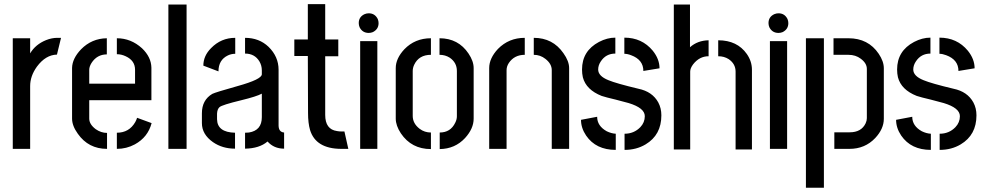

<svg xmlns="http://www.w3.org/2000/svg" viewBox="-20 -711 4703 917"><path d="M41 0V-528.3H124V-456.1Q149.4 -499 200.2 -519.5Q227.5 -530.3 253.9 -530.3H271.5L252 -450.2Q198.2 -449.2 156.2 -392.6Q124 -347.7 124 -299.8V0Z M324.2 -144.5V-386.7Q325.2 -431.6 367.2 -475.6Q418 -527.3 490.2 -528.3V-451.2Q443.4 -451.2 417 -410.2Q406.2 -392.6 406.2 -377.9V-311.5H625V-377.9Q625 -421.9 580.1 -442.4Q559.6 -452.1 538.1 -452.1V-528.3Q605.5 -528.3 658.2 -480.5Q702.1 -438.5 703.1 -387.7V-232.4H406.2V-144.5Q406.2 -117.2 437.5 -93.8Q462.9 -76.2 491.2 -76.2V0Q402.3 0 351.6 -72.3Q324.2 -110.4 324.2 -144.5ZM538.1 0V-77.1Q596.7 -77.1 626 -127.9Q631.8 -138.7 634.8 -148.4L704.1 -123Q686.5 -55.7 624 -21.5Q584 0 538.1 0Z M784.2 0V-689.5H871.1V0Z M944.3 -123Q944.3 -69.3 997.1 -32.2Q1042 -1 1102.5 -1V-77.1Q1017.6 -79.1 1016.6 -141.6V-168Q1017.6 -189.5 1028.3 -199.2Q1040 -210 1132.8 -232.4Q1205.1 -250 1230.5 -263.7V-151.4Q1230.5 -87.9 1168.9 -78.1Q1159.2 -77.1 1150.4 -77.1V-1Q1218.8 -2 1257.8 -35.2Q1288.1 -1 1336.9 -1V-78.1Q1311.5 -80.1 1310.5 -110.4V-377.9Q1310.5 -440.4 1262.7 -487.3Q1217.8 -530.3 1150.4 -530.3V-455.1Q1196.3 -455.1 1218.8 -418Q1230.5 -398.4 1230.5 -375V-356.4Q1230.5 -332 1114.3 -299.8Q1009.8 -270.5 994.1 -262.7Q944.3 -233.4 944.3 -169.9ZM951.2 -397.5 1023.4 -370.1Q1023.4 -424.8 1068.4 -446.3Q1085 -454.1 1103.5 -454.1V-530.3Q1036.1 -530.3 988.3 -481.4Q951.2 -444.3 951.2 -397.5Z M1385.7 -443.4V-522.5H1450.2V-691.4H1533.2V-522.5H1595.7V-442.4H1533.2V-162.1Q1533.2 -92.8 1589.8 -85Q1600.6 -83 1611.3 -83H1625L1643.6 0H1608.4Q1488.3 -1 1460.9 -89.8Q1451.2 -123 1451.2 -171.9L1450.2 -443.4Z M1693.4 -600.6Q1693.4 -630.9 1721.7 -643.6Q1731.4 -647.5 1741.2 -647.5Q1770.5 -647.5 1784.2 -620.1Q1788.1 -610.4 1788.1 -600.6Q1788.1 -571.3 1760.7 -557.6Q1751 -553.7 1741.2 -553.7Q1710.9 -553.7 1697.3 -581.1Q1693.4 -590.8 1693.4 -600.6ZM1700.2 0V-514.6H1782.2V0Z M1870.1 -144.5V-385.7Q1870.1 -431.6 1911.1 -475.6Q1961.9 -528.3 2038.1 -528.3V-449.2Q1980.5 -449.2 1958 -401.4Q1951.2 -386.7 1951.2 -372.1V-157.2Q1951.2 -121.1 1984.4 -95.7Q2007.8 -78.1 2038.1 -78.1V1Q1945.3 1 1894.5 -74.2Q1870.1 -111.3 1870.1 -144.5ZM2080.1 1V-78.1Q2131.8 -78.1 2154.3 -125Q2162.1 -140.6 2162.1 -155.3V-372.1Q2162.1 -412.1 2127.9 -435.5Q2106.4 -449.2 2079.1 -449.2V-528.3Q2168.9 -528.3 2217.8 -455.1Q2242.2 -418.9 2242.2 -385.7V-144.5Q2242.2 -96.7 2201.2 -51.8Q2153.3 0 2080.1 1Z M2316.4 0V-385.7Q2316.4 -432.6 2358.4 -477.5Q2410.2 -530.3 2486.3 -530.3V-449.2Q2436.5 -449.2 2410.2 -410.2Q2399.4 -393.6 2399.4 -376V0ZM2529.3 -449.2V-530.3Q2620.1 -530.3 2670.9 -457Q2698.2 -418.9 2698.2 -385.7V0H2615.2V-376Q2615.2 -406.2 2585 -429.7Q2560.5 -449.2 2529.3 -449.2Z M2754.9 -138.7 2832 -153.3Q2832 -109.4 2877.9 -84Q2900.4 -73.2 2920.9 -72.3V4.9Q2826.2 4.9 2779.3 -63.5Q2754.9 -99.6 2754.9 -138.7ZM2759.8 -378.9Q2759.8 -467.8 2840.8 -510.7Q2879.9 -531.2 2918.9 -531.2V-455.1Q2874 -455.1 2849.6 -418Q2836.9 -399.4 2836.9 -378.9Q2836.9 -347.7 2885.7 -328.1Q2922.9 -312.5 3029.3 -287.1Q3095.7 -273.4 3124 -221.7Q3138.7 -194.3 3138.7 -160.2Q3138.7 -66.4 3063.5 -21.5Q3019.5 4.9 2962.9 4.9V-72.3Q3007.8 -72.3 3038.1 -103.5Q3059.6 -126 3059.6 -156.2Q3059.6 -195.3 2982.4 -218.8Q2962.9 -224.6 2919.9 -235.4Q2874 -246.1 2853.5 -252.9Q2779.3 -282.2 2763.7 -341.8Q2759.8 -359.4 2759.8 -378.9ZM2961.9 -454.1V-531.2Q3045.9 -531.2 3097.7 -468.8Q3129.9 -428.7 3129.9 -384.8L3052.7 -372.1Q3052.7 -425.8 2994.1 -447.3Q2976.6 -454.1 2961.9 -454.1Z M3198.2 2.9V-689.5H3275.4V-485.4Q3311.5 -517.6 3364.3 -518.6V-442.4Q3320.3 -442.4 3290 -403.3Q3276.4 -384.8 3276.4 -369.1V2.9ZM3410.2 -442.4V-518.6Q3501 -518.6 3546.9 -453.1Q3571.3 -418 3571.3 -377.9V2.9H3493.2V-369.1Q3493.2 -406.2 3460 -428.7Q3438.5 -442.4 3410.2 -442.4Z M3650.4 -600.6Q3650.4 -630.9 3678.7 -643.6Q3688.5 -647.5 3698.2 -647.5Q3727.5 -647.5 3741.2 -620.1Q3745.1 -610.4 3745.1 -600.6Q3745.1 -571.3 3717.8 -557.6Q3708 -553.7 3698.2 -553.7Q3668 -553.7 3654.3 -581.1Q3650.4 -590.8 3650.4 -600.6ZM3657.2 0V-514.6H3739.3V0Z M3964.8 0V-79.1H4038.1Q4093.8 -79.1 4114.3 -122.1Q4120.1 -134.8 4120.1 -146.5V-381.8Q4120.1 -409.2 4090.8 -430.7Q4066.4 -449.2 4032.2 -449.2H3960.9V-528.3H4032.2Q4127 -528.3 4176.8 -454.1Q4201.2 -418 4201.2 -384.8V-143.6Q4201.2 -95.7 4160.2 -51.8Q4111.3 0 4037.1 0ZM3829.1 185.5V-528.3H3915V185.5Z M4259.8 -138.7 4336.9 -153.3Q4336.9 -109.4 4382.8 -84Q4405.3 -73.2 4425.8 -72.3V4.9Q4331.1 4.9 4284.2 -63.5Q4259.8 -99.6 4259.8 -138.7ZM4264.6 -378.9Q4264.6 -467.8 4345.7 -510.7Q4384.8 -531.2 4423.8 -531.2V-455.1Q4378.9 -455.1 4354.5 -418Q4341.8 -399.4 4341.8 -378.9Q4341.8 -347.7 4390.6 -328.1Q4427.7 -312.5 4534.2 -287.1Q4600.6 -273.4 4628.9 -221.7Q4643.6 -194.3 4643.6 -160.2Q4643.6 -66.4 4568.4 -21.5Q4524.4 4.9 4467.8 4.9V-72.3Q4512.7 -72.3 4543 -103.5Q4564.5 -126 4564.5 -156.2Q4564.5 -195.3 4487.3 -218.8Q4467.8 -224.6 4424.8 -235.4Q4378.9 -246.1 4358.4 -252.9Q4284.2 -282.2 4268.6 -341.8Q4264.6 -359.4 4264.6 -378.9ZM4466.8 -454.1V-531.2Q4550.8 -531.2 4602.5 -468.8Q4634.8 -428.7 4634.8 -384.8L4557.6 -372.1Q4557.6 -425.8 4499 -447.3Q4481.4 -454.1 4466.8 -454.1Z"/></svg>

Font: Post No Bills Colombo
Style: SemiBold
Weight: 700
Designer: Kosala Senevirathne, Siva Puranthara, Lasantha Premarathna, Tharique Azeez
Foundry: Mooniak
Version: Version 1.220 ; ttfautohint (v1.5)